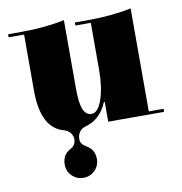

<svg xmlns="http://www.w3.org/2000/svg" viewBox="-81 -563 826 870"><g transform="rotate(-10 332.5 -128.5)"><path d="M388 -455H317V-469H377Q486 -469 577 -488V-14H645V0H388V-91H384Q353 -15 281 4Q266 8 255.5 21.5Q245 35 245 56.5Q245 78 270 92H269Q308 112 308 157Q308 188 286.5 209.5Q265 231 234 231Q203 231 181.5 209.5Q160 188 160 157Q160 112 198 92Q223 79 223 51Q223 35 212 21.5Q201 8 185 4Q81 -23 81 -197V-455H10V-469H70Q179 -469 270 -488V-174Q270 -107 282 -77.5Q294 -48 320 -48Q350 -48 369 -103Q388 -158 388 -240Z"/></g></svg>

Font: Elsie Swash Caps Black
Style: Regular
Weight: 900
Designer: Alejandro Inler
Foundry: Alejandro Inler
Version: 1.003